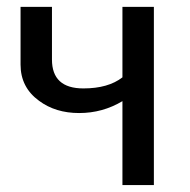

<svg xmlns="http://www.w3.org/2000/svg" viewBox="-20 -532 545 552"><path d="M422.4 0H332V-241.2Q274.9 -207 207.5 -207Q139.6 -207 92.3 -242.2Q39.1 -280.8 39.1 -346.2V-512.2H129.4V-360.8Q129.4 -277.8 219.7 -277.8Q291 -277.8 332 -309.6V-512.2H422.4Z"/></svg>

Font: Cadman
Style: Regular
Weight: 400
Designer: Paul James MIller
Foundry: High-Logic / Made with FontCreator
Version: Version 2.114;March 28, 2021;FontCreator 13.0.0.2683 64-bit